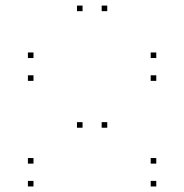

<svg xmlns="http://www.w3.org/2000/svg" viewBox="-20 -745 660 688"><path d="M540 -455.2V-475.2H520V-455.2ZM540 -537V-557H520V-537ZM100 -537V-557H80V-537ZM100 -455.2V-475.2H80V-455.2ZM275.8 -287.3V-307.3H255.8V-287.3ZM364.3 -287.3V-307.3H344.3V-287.3ZM364.3 -705V-725H344.3V-705ZM275.8 -705V-725H255.8V-705ZM540 -76.8V-96.8H520V-76.8ZM540 -158.7V-178.7H520V-158.7ZM100 -158.7V-178.7H80V-158.7ZM100 -76.8V-96.8H80V-76.8Z"/></svg>

Font: Monaspace Radon Dots Var
Style: Regular
Weight: 400
Designer: Riley Cran and the Lettermatic Team
Version: Version 1.100 (Monaspace Radon Dots)